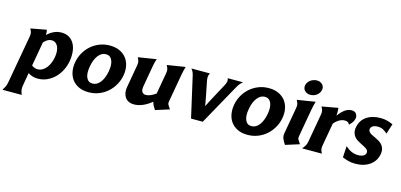

<svg xmlns="http://www.w3.org/2000/svg" viewBox="-78 -1200 3999 1916"><g transform="rotate(15 1922.0 -242.0)"><path d="M-2 209Q12 187 21 168Q30 149 35 120L123 -374Q128 -401 123.5 -417.5Q119 -434 108 -454L271 -484Q273 -470 274.5 -457.5Q276 -445 276 -431Q306 -461 343 -478Q380 -495 422 -495Q467 -495 500 -475Q533 -455 552 -420.5Q571 -386 576 -340Q581 -294 572 -241Q563 -189 539.5 -143Q516 -97 481.5 -63Q447 -29 402.5 -9Q358 11 307 11Q252 11 207 -19L184 115Q181 131 181 143Q181 155 183 166Q185 177 188.5 187Q192 197 197 209ZM346 -395Q323 -395 302.5 -383Q282 -371 265 -351L221 -101Q235 -91 250 -85Q265 -79 282 -79Q308 -79 330.5 -91.5Q353 -104 370.5 -125.5Q388 -147 400.5 -176Q413 -205 419 -238Q425 -271 423 -300Q421 -329 411.5 -350Q402 -371 385.5 -383Q369 -395 346 -395Z M627 -243Q636 -295 661.5 -341Q687 -387 725.5 -421Q764 -455 813.5 -475Q863 -495 921 -495Q979 -495 1022 -475Q1065 -455 1091.5 -421Q1118 -387 1127.5 -341Q1137 -295 1128 -243Q1119 -191 1093 -144.5Q1067 -98 1028.5 -63.5Q990 -29 940 -9Q890 11 832 11Q774 11 731.5 -9Q689 -29 662.5 -63.5Q636 -98 627 -144.5Q618 -191 627 -243ZM780 -243Q766 -168 785 -125.5Q804 -83 848 -83Q894 -83 927.5 -125.5Q961 -168 975 -243Q988 -316 969 -358.5Q950 -401 904 -401Q860 -401 826.5 -358.5Q793 -316 780 -243Z M1233 -374Q1238 -401 1233.5 -417.5Q1229 -434 1218 -454L1406 -484Q1398 -464 1394 -447.5Q1390 -431 1385 -404L1347 -186Q1345 -173 1345 -160Q1345 -147 1350 -136Q1355 -125 1365 -118Q1375 -111 1393 -111Q1412 -111 1437 -120.5Q1462 -130 1494 -153L1533 -374Q1538 -401 1533 -417.5Q1528 -434 1517 -454L1705 -484Q1699 -464 1694.5 -446.5Q1690 -429 1685 -402L1633 -108Q1629 -88 1637.5 -73Q1646 -58 1663 -34L1520 11Q1505 -12 1495.5 -29.5Q1486 -47 1484 -66Q1432 -24 1386.5 -6.5Q1341 11 1303 11Q1270 11 1246 -1Q1222 -13 1208.5 -33.5Q1195 -54 1190.5 -81.5Q1186 -109 1192 -139Z M2129 -411Q2140 -432 2143.5 -449Q2147 -466 2139 -484H2297Q2277 -467 2265 -452Q2253 -437 2241 -414L2011 0H1890L1796 -414Q1791 -437 1784.5 -452Q1778 -467 1764 -484H1956Q1944 -467 1943 -448.5Q1942 -430 1945 -411L1977 -250Q1982 -227 1985.5 -203.5Q1989 -180 1994 -156Q2006 -180 2017.5 -203.5Q2029 -227 2042 -250Z M2269 -243Q2278 -295 2303.5 -341Q2329 -387 2367.5 -421Q2406 -455 2455.5 -475Q2505 -495 2563 -495Q2621 -495 2664 -475Q2707 -455 2733.5 -421Q2760 -387 2769.5 -341Q2779 -295 2770 -243Q2761 -191 2735 -144.5Q2709 -98 2670.5 -63.5Q2632 -29 2582 -9Q2532 11 2474 11Q2416 11 2373.5 -9Q2331 -29 2304.5 -63.5Q2278 -98 2269 -144.5Q2260 -191 2269 -243ZM2422 -243Q2408 -168 2427 -125.5Q2446 -83 2490 -83Q2536 -83 2569.5 -125.5Q2603 -168 2617 -243Q2630 -316 2611 -358.5Q2592 -401 2546 -401Q2502 -401 2468.5 -358.5Q2435 -316 2422 -243Z M2903 -615Q2906 -631 2915.5 -645.5Q2925 -660 2939 -670.5Q2953 -681 2970.5 -687Q2988 -693 3006 -693Q3042 -693 3063.5 -670Q3085 -647 3079 -615Q3076 -599 3067 -584.5Q3058 -570 3044.5 -559.5Q3031 -549 3013.5 -543Q2996 -537 2978 -537Q2941 -537 2919.5 -559.5Q2898 -582 2903 -615ZM2876 -374Q2881 -401 2876 -417.5Q2871 -434 2860 -454L3048 -484Q3042 -464 3037.5 -446.5Q3033 -429 3028 -402L2976 -108Q2972 -88 2980.5 -73Q2989 -58 3006 -34L2863 11Q2842 -21 2832 -45.5Q2822 -70 2828 -103Z M3227 -80Q3222 -54 3226.5 -37Q3231 -20 3242 0H3037Q3055 -20 3065 -37Q3075 -54 3080 -80L3132 -374Q3137 -401 3132 -417.5Q3127 -434 3116 -454L3283 -484Q3285 -464 3285.5 -445.5Q3286 -427 3284 -404Q3319 -451 3351 -473Q3383 -495 3416 -495Q3451 -495 3466 -474Q3481 -453 3476 -424Q3468 -384 3427 -349Q3422 -363 3411 -371Q3400 -379 3378 -379Q3352 -379 3325 -365Q3298 -351 3269 -318Z M3639 -363Q3637 -350 3642 -340.5Q3647 -331 3657.5 -322.5Q3668 -314 3683 -307Q3698 -300 3715 -292Q3734 -283 3753.5 -271.5Q3773 -260 3787.5 -243.5Q3802 -227 3809 -203.5Q3816 -180 3810 -146Q3797 -74 3737.5 -31.5Q3678 11 3588 11Q3550 11 3518 3Q3486 -5 3454 -19L3461 -136Q3490 -109 3523 -94Q3556 -79 3594 -79Q3627 -79 3647.5 -90.5Q3668 -102 3672 -123Q3674 -136 3669 -145.5Q3664 -155 3653 -163.5Q3642 -172 3627 -179.5Q3612 -187 3594 -196Q3576 -205 3557 -216.5Q3538 -228 3524 -244.5Q3510 -261 3503 -285Q3496 -309 3502 -343Q3515 -415 3572 -455Q3629 -495 3717 -495Q3755 -495 3785 -487Q3815 -479 3846 -465L3812 -360Q3790 -381 3766.5 -393Q3743 -405 3711 -405Q3681 -405 3662 -394Q3643 -383 3639 -363Z"/></g></svg>

Font: LT Museum
Style: Bold Italic
Weight: 700
Designer: Daniel Lyons
Foundry: LyonsType
Version: Version 1.011